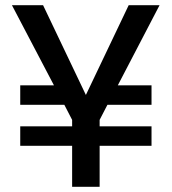

<svg xmlns="http://www.w3.org/2000/svg" viewBox="-20 -720 661 740"><path d="M58 -158V-233H258V-258L228 -316H58V-391H188L26 -700H146L311 -354L476 -700H595L434 -391H564V-316H394L364 -258V-233H564V-158H364V0H258V-158Z"/></svg>

Font: Ultramarine Medium
Style: Regular
Weight: 500
Designer: Colophon Foundry, Jonny Pinhorn
Foundry: Colophon Foundry
Version: Version 1.200; ttfautohint (v1.8.3)